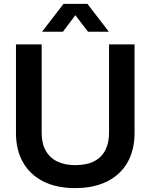

<svg xmlns="http://www.w3.org/2000/svg" viewBox="-20 -957 773 986"><path d="M366 9Q270 9 202 -25.5Q134 -60 98 -123.5Q62 -187 62 -274V-729H194V-275Q194 -220 215 -183Q236 -146 274.5 -127.5Q313 -109 367 -109Q425 -109 463.5 -129Q502 -149 521 -186Q540 -223 540 -275V-729H671V-274Q671 -186 634.5 -122.5Q598 -59 529.5 -25Q461 9 366 9ZM196 -794 306 -937H429L539 -794H432L367 -879L303 -794Z"/></svg>

Font: Mona Sans ExtraLight SemiBold
Style: Regular
Weight: 600
Version: Version 2.000